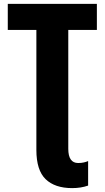

<svg xmlns="http://www.w3.org/2000/svg" viewBox="-20 -734 539 987"><path d="M351 233Q396 233 433 220V94Q424 98 411 101Q398 104 382 104Q331 104 331 31V-580H478V-714H20V-580H167V37Q167 141 214.5 187Q262 233 351 233Z"/></svg>

Font: Noto Sans Display SemiCondensed Extra
Style: Regular
Weight: 800
Width: 4
Designer: Monotype Design Team
Foundry: Monotype Imaging Inc.
Version: Version 1.900